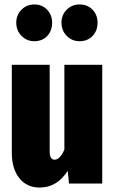

<svg xmlns="http://www.w3.org/2000/svg" viewBox="-20 -824 515 862"><path d="M439 0H290L284 -57Q236 18 158 18Q100 18 66.5 -24.5Q33 -67 33 -138V-533H203V-144Q203 -107 225 -107Q249 -107 269 -152V-533H439ZM214 -722Q214 -686 192 -662.5Q170 -639 134 -639Q100 -639 76.5 -663Q53 -687 53 -722Q53 -757 76.5 -780.5Q100 -804 134 -804Q169 -804 191.5 -780.5Q214 -757 214 -722ZM418 -722Q418 -686 395.5 -662.5Q373 -639 337 -639Q303 -639 279.5 -663Q256 -687 256 -722Q256 -757 279.5 -780.5Q303 -804 337 -804Q373 -804 395.5 -780.5Q418 -757 418 -722Z"/></svg>

Font: Fira Sans Compressed ExtraBold
Style: Regular
Weight: 800
Width: 1
Designer: bBox Type GmbH & Carrois Corporate GbR & Edenspiekermann AG
Foundry: bBox Type GmbH & Carrois Corporate GbR & Edenspiekermann AG
Version: Version 4.301